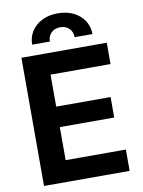

<svg xmlns="http://www.w3.org/2000/svg" viewBox="-100 -1005 799 1073"><g transform="rotate(-10 299.5 -468.5)"><path d="M61 0V-727.5H545.4V-606.4H205.1V-424.8H513.7V-308.6H205.1V-121.1H546.9V0ZM132.8 -789.1Q132.8 -832 154.5 -865.5Q176.3 -898.9 215.1 -918Q253.9 -937 303.7 -937Q354 -937 392.6 -918Q431.2 -898.9 453.1 -865.5Q475.1 -832 475.1 -789.1H374Q374 -819.3 354.5 -838.6Q335 -857.9 303.7 -857.9Q272.5 -857.9 252.9 -838.6Q233.4 -819.3 233.4 -789.1Z"/></g></svg>

Font: Inter Cardless Tabular Bold
Style: Bold
Weight: 700
Designer: Rasmus Andersson
Foundry: rsms
Version: Version 4.000;git-4fc901f